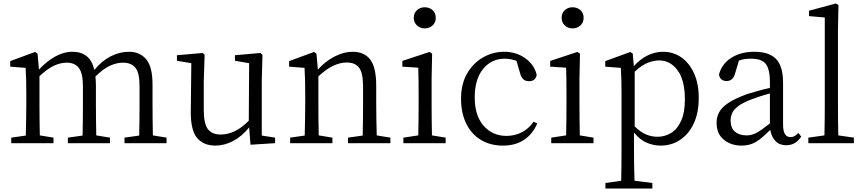

<svg xmlns="http://www.w3.org/2000/svg" viewBox="-20 -827 4983 1109"><path d="M863 -45 942 -32V0H699V-32L784 -44Q785 -86 785.5 -137.5Q786 -189 786 -228V-330Q786 -408 761.5 -436.5Q737 -465 690 -465Q655 -465 616.5 -448Q578 -431 531 -385Q534 -361 534 -332V-228Q534 -189 534.5 -137.5Q535 -86 536 -45L615 -32V0H372V-32L457 -44Q458 -85 458.5 -137Q459 -189 459 -228V-328Q459 -404 435.5 -434.5Q412 -465 366 -465Q329 -465 291.5 -447.5Q254 -430 208 -387V-228Q208 -190 208.5 -138Q209 -86 210 -45L289 -32V0H45V-32L129 -44Q130 -86 131 -138Q132 -190 132 -228V-283Q132 -331 131 -365.5Q130 -400 128 -435L39 -442V-474L183 -527L197 -517L205 -425Q248 -472 298 -500Q348 -528 398 -528Q448 -528 480 -503Q512 -478 525 -423Q568 -476 620 -502Q672 -528 724 -528Q788 -528 824.5 -484.5Q861 -441 861 -340V-228Q861 -189 861.5 -137.5Q862 -86 863 -45Z M1492 -44 1569 -32V0L1427 9L1419 -91Q1377 -39 1326.5 -12.5Q1276 14 1224 14Q1156 14 1118.5 -30Q1081 -74 1082 -184L1085 -462L1002 -476V-508L1152 -521L1162 -510L1157 -358V-190Q1157 -112 1181 -81Q1205 -50 1254 -50Q1340 -50 1417 -130L1419 -462L1337 -476V-508L1485 -521L1496 -510L1492 -358Z M2156 -45 2235 -32V0H1990V-32L2075 -44Q2076 -85 2076.5 -137Q2077 -189 2077 -228V-328Q2077 -406 2054 -436Q2031 -466 1983 -466Q1946 -466 1906.5 -448Q1867 -430 1819 -386V-228Q1819 -190 1819.5 -138Q1820 -86 1821 -45L1900 -32V0H1656V-32L1740 -44Q1741 -86 1742 -138Q1743 -190 1743 -228V-283Q1743 -330 1742 -365Q1741 -400 1739 -435L1650 -442V-474L1794 -527L1808 -517L1816 -425Q1859 -473 1912.5 -500.5Q1966 -528 2016 -528Q2084 -528 2118.5 -483Q2153 -438 2153 -332V-228Q2153 -189 2154 -137.5Q2155 -86 2156 -45Z M2433 -663Q2407 -663 2388.5 -680Q2370 -697 2370 -724Q2370 -752 2388.5 -768.5Q2407 -785 2433 -785Q2460 -785 2478.5 -768.5Q2497 -752 2497 -724Q2497 -697 2478.5 -680Q2460 -663 2433 -663ZM2475 -45 2554 -32V0H2310V-32L2396 -45Q2397 -86 2397.5 -138Q2398 -190 2398 -228V-284Q2398 -330 2397.5 -364Q2397 -398 2396 -436L2304 -442V-475L2461 -527L2476 -517L2473 -375V-228Q2473 -190 2473.5 -138Q2474 -86 2475 -45Z M3062 -124 3083 -114Q3058 -54 3008 -20Q2958 14 2885 14Q2812 14 2757.5 -19Q2703 -52 2673 -113Q2643 -174 2643 -257Q2643 -342 2678 -402.5Q2713 -463 2770 -495.5Q2827 -528 2892 -528Q2961 -528 3013.5 -491Q3066 -454 3080 -395Q3074 -358 3036 -358Q3014 -358 3002 -370Q2990 -382 2985 -401L2963 -476Q2927 -488 2895 -488Q2819 -488 2770.5 -429Q2722 -370 2722 -264Q2722 -159 2773.5 -100.5Q2825 -42 2906 -42Q2953 -42 2994 -63Q3035 -84 3062 -124Z M3287 -663Q3261 -663 3242.5 -680Q3224 -697 3224 -724Q3224 -752 3242.5 -768.5Q3261 -785 3287 -785Q3314 -785 3332.5 -768.5Q3351 -752 3351 -724Q3351 -697 3332.5 -680Q3314 -663 3287 -663ZM3329 -45 3408 -32V0H3164V-32L3250 -45Q3251 -86 3251.5 -138Q3252 -190 3252 -228V-284Q3252 -330 3251.5 -364Q3251 -398 3250 -436L3158 -442V-475L3315 -527L3330 -517L3327 -375V-228Q3327 -190 3327.5 -138Q3328 -86 3329 -45Z M3646 -413V-97Q3679 -64 3711.5 -50.5Q3744 -37 3778 -37Q3821 -37 3857 -59.5Q3893 -82 3914.5 -129.5Q3936 -177 3936 -253Q3936 -363 3894 -420.5Q3852 -478 3787 -478Q3760 -478 3725.5 -466Q3691 -454 3646 -413ZM3635 -517 3641 -445Q3680 -488 3723 -508Q3766 -528 3810 -528Q3869 -528 3915.5 -495.5Q3962 -463 3989 -403Q4016 -343 4016 -261Q4016 -176 3987.5 -114.5Q3959 -53 3909 -19.5Q3859 14 3795 14Q3757 14 3718 -1.5Q3679 -17 3642 -61V32Q3642 76 3642.5 123.5Q3643 171 3645 217L3748 230V262H3477V230L3568 217Q3569 172 3569.5 125Q3570 78 3570 34V-282Q3570 -330 3569 -365Q3568 -400 3566 -435L3476 -442V-474L3621 -527Z M4427 -114V-287Q4396 -279 4365.5 -269Q4335 -259 4315 -251Q4267 -232 4242 -212.5Q4217 -193 4208.5 -172.5Q4200 -152 4200 -132Q4200 -87 4225.5 -66Q4251 -45 4292 -45Q4323 -45 4351 -60.5Q4379 -76 4427 -114ZM4591 -59 4608 -38Q4590 -11 4568.5 0.5Q4547 12 4521 12Q4483 12 4459.5 -12Q4436 -36 4429 -77Q4383 -30 4347.5 -8Q4312 14 4263 14Q4203 14 4161 -20Q4119 -54 4119 -118Q4119 -152 4134.5 -180Q4150 -208 4188 -233Q4226 -258 4294 -283Q4323 -292 4358 -302Q4393 -312 4427 -319V-351Q4427 -406 4415.5 -435.5Q4404 -465 4380 -476.5Q4356 -488 4318 -488Q4302 -488 4284.5 -486Q4267 -484 4248 -477L4226 -403Q4214 -359 4177 -359Q4158 -359 4146.5 -369Q4135 -379 4133 -397Q4149 -458 4204 -493Q4259 -528 4338 -528Q4421 -528 4462 -487Q4503 -446 4503 -348V-111Q4503 -68 4514.5 -51.5Q4526 -35 4546 -35Q4559 -35 4569.5 -41Q4580 -47 4591 -59Z M4822 -45 4912 -32V0H4649V-32L4742 -45Q4743 -89 4743.5 -136.5Q4744 -184 4744 -228V-726L4653 -734V-765L4808 -807L4823 -798L4820 -644V-228Q4820 -184 4820.5 -136.5Q4821 -89 4822 -45Z"/></svg>

Font: Shippori Mincho TTF
Style: Regular
Weight: 400
Version: Version 2.100